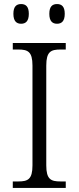

<svg xmlns="http://www.w3.org/2000/svg" viewBox="-20 -926 388 946"><path d="M261 -809C283 -809 299 -821 299 -858C299 -895 283 -906 261 -906C239 -906 223 -895 223 -858C223 -821 239 -809 261 -809ZM84 -809C106 -809 122 -821 122 -858C122 -895 106 -906 84 -906C62 -906 46 -895 46 -858C46 -821 62 -809 84 -809ZM43 0H304V-32H278C231 -32 208 -42 208 -111V-603C208 -672 231 -682 278 -682H304V-714H43V-682H70C117 -682 140 -672 140 -603V-111C140 -42 117 -32 70 -32H43Z"/></svg>

Font: Noto Serif Telugu Light
Style: Regular
Weight: 300
Designer: Jelle Bosma - Monotype Design Team
Foundry: Monotype Imaging Inc.
Version: Version 2.005